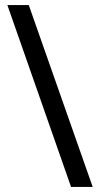

<svg xmlns="http://www.w3.org/2000/svg" viewBox="-20 -734 392 754"><path d="M344 0H259L9 -714H93Z"/></svg>

Font: Noto Sans Display
Style: Regular
Weight: 400
Designer: Monotype Design team
Foundry: Monotype Imaging Inc.
Version: Version 1.000